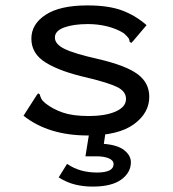

<svg xmlns="http://www.w3.org/2000/svg" viewBox="-20 -491 640 710"><path d="M305 10Q159 10 67 -63L115 -138L121 -146L127 -142Q129 -134 132.5 -126.5Q136 -119 148 -109Q176 -87 213 -74.5Q250 -62 307 -62Q371 -62 408.5 -79Q446 -96 446 -125Q446 -153 413.5 -169Q381 -185 302 -204Q204 -226 150 -259Q96 -292 96 -348Q96 -402 149 -436.5Q202 -471 303 -471Q381 -471 431 -452.5Q481 -434 522 -398L472 -339L465 -332L459 -337Q459 -345 454.5 -351Q450 -357 438 -368Q411 -385 376.5 -393.5Q342 -402 305 -402Q252 -402 217.5 -389.5Q183 -377 183 -352Q183 -328 218 -310.5Q253 -293 342 -273Q445 -249 488.5 -217Q532 -185 532 -133Q532 -73 475 -31.5Q418 10 305 10ZM322 199Q289 199 258 191.5Q227 184 197 165L228 115Q253 132 280.5 139.5Q308 147 338 147Q400 147 400 116Q400 102 382.5 94.5Q365 87 336 87H296L310 0H370L364 41Q415 45 439.5 64.5Q464 84 464 109Q464 147 428.5 173Q393 199 322 199Z"/></svg>

Font: Inconsolata Expanded Medium
Style: Regular
Weight: 500
Width: 7
Monospace: yes
Designer: Raph Levien, Cyreal, Brenton Simpson
Foundry: Raph Levien, Cyreal, Google
Version: Version 3.001; ttfautohint (v1.8.2.53-6de2)